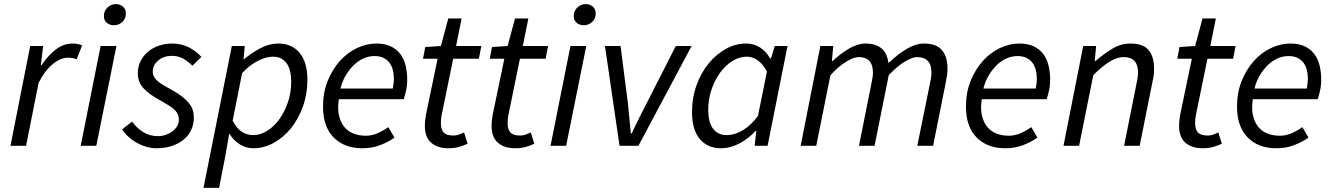

<svg xmlns="http://www.w3.org/2000/svg" viewBox="-20 -710 6488 935"><path d="M127 -486H190L179 -393H183Q212 -438 250.5 -468Q289 -498 334 -498Q359 -498 380 -489L353 -421Q337 -429 311 -429Q275 -429 237 -398Q199 -367 168 -307L107 0H31Z M470 -486H547L449 0H373ZM535 -587Q515 -587 500.5 -598.5Q486 -610 486 -632Q486 -657 503.5 -673.5Q521 -690 544 -690Q564 -690 578.5 -678Q593 -666 593 -644Q593 -619 575.5 -603Q558 -587 535 -587Z M623 -118Q646 -86 678 -66.5Q710 -47 748 -47Q769 -47 787.5 -53.5Q806 -60 820.5 -71Q835 -82 843 -96.5Q851 -111 851 -128Q851 -141 846.5 -152Q842 -163 832 -173.5Q822 -184 804.5 -195Q787 -206 762 -220Q705 -251 678 -281Q651 -311 651 -353Q651 -385 664.5 -412Q678 -439 700.5 -458Q723 -477 753.5 -487.5Q784 -498 818 -498Q863 -498 898.5 -480Q934 -462 961 -433L917 -390Q897 -410 873 -424Q849 -438 816 -438Q777 -438 750.5 -415.5Q724 -393 724 -362Q724 -347 731 -335Q738 -323 750 -313Q762 -303 777.5 -294Q793 -285 810 -276Q843 -258 864.5 -241.5Q886 -225 899.5 -208.5Q913 -192 918.5 -175Q924 -158 924 -138Q924 -104 910.5 -76Q897 -48 872.5 -28.5Q848 -9 814.5 1.5Q781 12 742 12Q718 12 693.5 5Q669 -2 646.5 -14.5Q624 -27 605.5 -44Q587 -61 575 -80Z M1078 46 1047 205H971L1109 -486H1172L1166 -422H1169Q1206 -453 1248.5 -475.5Q1291 -498 1337 -498Q1401 -498 1439 -452.5Q1477 -407 1477 -322Q1477 -252 1455 -191Q1433 -130 1396.5 -85Q1360 -40 1312.5 -14Q1265 12 1215 12Q1177 12 1147 -7.5Q1117 -27 1098 -58H1096ZM1309 -434Q1275 -434 1234.5 -413Q1194 -392 1159 -354L1113 -122Q1133 -84 1158 -68Q1183 -52 1212 -52Q1248 -52 1282 -73.5Q1316 -95 1341.5 -131Q1367 -167 1382.5 -213.5Q1398 -260 1398 -311Q1398 -373 1374.5 -403.5Q1351 -434 1309 -434Z M1553 -191Q1553 -260 1576 -316.5Q1599 -373 1635.5 -413.5Q1672 -454 1718.5 -476Q1765 -498 1813 -498Q1854 -498 1882.5 -484.5Q1911 -471 1929 -447.5Q1947 -424 1955 -391.5Q1963 -359 1963 -322Q1963 -293 1957 -267Q1951 -241 1946 -227H1630Q1623 -180 1631 -146.5Q1639 -113 1657.5 -91Q1676 -69 1703 -59Q1730 -49 1762 -49Q1791 -49 1819.5 -61.5Q1848 -74 1871 -91L1901 -40Q1872 -19 1832 -3.5Q1792 12 1744 12Q1657 12 1605 -40.5Q1553 -93 1553 -191ZM1893 -279Q1895 -291 1896.5 -303Q1898 -315 1898 -329Q1898 -350 1893 -369.5Q1888 -389 1877 -404Q1866 -419 1848 -428Q1830 -437 1804 -437Q1777 -437 1751.5 -426Q1726 -415 1704 -394Q1682 -373 1664.5 -344Q1647 -315 1638 -279Z M2111 -424H2040L2051 -481L2127 -486L2163 -620H2228L2201 -486H2324L2312 -424H2187L2130 -146Q2127 -128 2127 -110Q2127 -80 2140.5 -65Q2154 -50 2189 -50Q2203 -50 2216 -55Q2229 -60 2240 -65L2257 -10Q2240 -2 2217 5Q2194 12 2165 12Q2133 12 2111 3.5Q2089 -5 2075 -19.5Q2061 -34 2055 -53.5Q2049 -73 2049 -96Q2049 -111 2050.5 -123.5Q2052 -136 2054 -150Z M2436 -424H2365L2376 -481L2452 -486L2488 -620H2553L2526 -486H2649L2637 -424H2512L2455 -146Q2452 -128 2452 -110Q2452 -80 2465.5 -65Q2479 -50 2514 -50Q2528 -50 2541 -55Q2554 -60 2565 -65L2582 -10Q2565 -2 2542 5Q2519 12 2490 12Q2458 12 2436 3.5Q2414 -5 2400 -19.5Q2386 -34 2380 -53.5Q2374 -73 2374 -96Q2374 -111 2375.5 -123.5Q2377 -136 2379 -150Z M2758 -486H2835L2737 0H2661ZM2823 -587Q2803 -587 2788.5 -598.5Q2774 -610 2774 -632Q2774 -657 2791.5 -673.5Q2809 -690 2832 -690Q2852 -690 2866.5 -678Q2881 -666 2881 -644Q2881 -619 2863.5 -603Q2846 -587 2823 -587Z M2926 -486H3002L3038 -205Q3042 -170 3045 -132.5Q3048 -95 3052 -60H3056Q3073 -96 3091 -132.5Q3109 -169 3128 -205L3271 -486H3348L3089 0H2997Z M3350 -164Q3350 -234 3372 -295Q3394 -356 3431 -401Q3468 -446 3515 -472Q3562 -498 3613 -498Q3652 -498 3682.5 -478Q3713 -458 3730 -425H3734L3753 -486H3815L3718 0H3655L3663 -72H3659Q3624 -34 3580 -11Q3536 12 3490 12Q3426 12 3388 -33Q3350 -78 3350 -164ZM3518 -52Q3556 -52 3595.5 -74.5Q3635 -97 3671 -145L3715 -362Q3694 -400 3669 -417Q3644 -434 3616 -434Q3580 -434 3546 -412.5Q3512 -391 3486 -355Q3460 -319 3444.5 -272.5Q3429 -226 3429 -176Q3429 -113 3453 -82.5Q3477 -52 3518 -52Z M3975 -486H4038L4031 -413H4035Q4073 -449 4115 -473.5Q4157 -498 4195 -498Q4224 -498 4244 -490.5Q4264 -483 4277 -470.5Q4290 -458 4297 -440.5Q4304 -423 4307 -403Q4354 -448 4397.5 -473Q4441 -498 4479 -498Q4540 -498 4567 -466Q4594 -434 4594 -377Q4594 -360 4592 -345Q4590 -330 4586 -310L4524 0H4447L4508 -300Q4512 -320 4514 -332Q4516 -344 4516 -357Q4516 -432 4445 -432Q4424 -432 4388 -411Q4352 -390 4308 -344L4239 0H4163L4223 -300Q4227 -320 4229 -332Q4231 -344 4231 -357Q4231 -432 4161 -432Q4139 -432 4103 -411Q4067 -390 4024 -344L3955 0H3879Z M4684 -191Q4684 -260 4707 -316.5Q4730 -373 4766.5 -413.5Q4803 -454 4849.5 -476Q4896 -498 4944 -498Q4985 -498 5013.5 -484.5Q5042 -471 5060 -447.5Q5078 -424 5086 -391.5Q5094 -359 5094 -322Q5094 -293 5088 -267Q5082 -241 5077 -227H4761Q4754 -180 4762 -146.5Q4770 -113 4788.5 -91Q4807 -69 4834 -59Q4861 -49 4893 -49Q4922 -49 4950.5 -61.5Q4979 -74 5002 -91L5032 -40Q5003 -19 4963 -3.5Q4923 12 4875 12Q4788 12 4736 -40.5Q4684 -93 4684 -191ZM5024 -279Q5026 -291 5027.5 -303Q5029 -315 5029 -329Q5029 -350 5024 -369.5Q5019 -389 5008 -404Q4997 -419 4979 -428Q4961 -437 4935 -437Q4908 -437 4882.5 -426Q4857 -415 4835 -394Q4813 -373 4795.5 -344Q4778 -315 4769 -279Z M5255 -486H5318L5311 -413H5315Q5357 -449 5398 -473.5Q5439 -498 5485 -498Q5547 -498 5573.5 -466Q5600 -434 5600 -377Q5600 -360 5598.5 -345Q5597 -330 5592 -310L5530 0H5454L5514 -300Q5518 -320 5520 -332Q5522 -344 5522 -357Q5522 -394 5505 -413Q5488 -432 5450 -432Q5421 -432 5385.5 -411Q5350 -390 5304 -344L5235 0H5159Z M5784 -424H5713L5724 -481L5800 -486L5836 -620H5901L5874 -486H5997L5985 -424H5860L5803 -146Q5800 -128 5800 -110Q5800 -80 5813.5 -65Q5827 -50 5862 -50Q5876 -50 5889 -55Q5902 -60 5913 -65L5930 -10Q5913 -2 5890 5Q5867 12 5838 12Q5806 12 5784 3.5Q5762 -5 5748 -19.5Q5734 -34 5728 -53.5Q5722 -73 5722 -96Q5722 -111 5723.5 -123.5Q5725 -136 5727 -150Z M6004 -191Q6004 -260 6027 -316.5Q6050 -373 6086.5 -413.5Q6123 -454 6169.5 -476Q6216 -498 6264 -498Q6305 -498 6333.5 -484.5Q6362 -471 6380 -447.5Q6398 -424 6406 -391.5Q6414 -359 6414 -322Q6414 -293 6408 -267Q6402 -241 6397 -227H6081Q6074 -180 6082 -146.5Q6090 -113 6108.5 -91Q6127 -69 6154 -59Q6181 -49 6213 -49Q6242 -49 6270.5 -61.5Q6299 -74 6322 -91L6352 -40Q6323 -19 6283 -3.5Q6243 12 6195 12Q6108 12 6056 -40.5Q6004 -93 6004 -191ZM6344 -279Q6346 -291 6347.5 -303Q6349 -315 6349 -329Q6349 -350 6344 -369.5Q6339 -389 6328 -404Q6317 -419 6299 -428Q6281 -437 6255 -437Q6228 -437 6202.5 -426Q6177 -415 6155 -394Q6133 -373 6115.5 -344Q6098 -315 6089 -279Z"/></svg>

Font: mr_Source Sans Pro
Style: Italic
Weight: 400
Italic angle: -11°
Designer: Paul D. Hunt
Foundry: Adobe Systems Incorporated
Version: Version 1.036;July 10, 2024;FontCreator 11.5.0.2430 64-bit